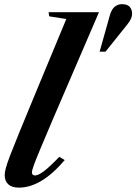

<svg xmlns="http://www.w3.org/2000/svg" viewBox="-20 -868 638 899"><path d="M68.5 10.5Q35.5 10.5 18.8 -5Q2 -20.5 2 -48Q2 -60.5 7 -80Q12 -99.5 26.5 -137.8Q41 -176 68.8 -244Q96.5 -312 142 -421.5L290.5 -779L210.5 -791.5L207.5 -811H443.5L226 -306Q190 -221 168.8 -170.5Q147.5 -120 138.5 -94.8Q129.5 -69.5 129.5 -61Q129.5 -46.5 144.5 -46.5Q158.5 -46.5 184.5 -65.5Q210.5 -84.5 257.5 -133.5L283 -118.5Q173.5 10.5 68.5 10.5ZM446.5 -626 494.5 -797Q502.5 -824.5 517.2 -836.5Q532 -848.5 550.5 -848.5Q577 -848.5 587.8 -835.5Q598.5 -822.5 598.5 -804Q598.5 -793 593.8 -781.5Q589 -770 576.5 -754L474 -626Z"/></svg>

Font: Libre Caslon Text SemiBold Italic
Style: Regular
Weight: 600
Italic angle: -22.583°
Designer: Pablo Impallari, Rodrigo Fuenzalida, Katja Schimmel
Foundry: Pablo Impallari, Rodrigo Fuenzalida
Version: Version 2.000